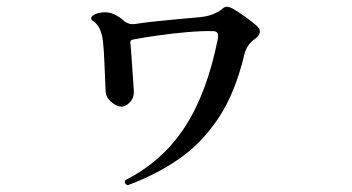

<svg xmlns="http://www.w3.org/2000/svg" viewBox="-20 -528 1040 567"><path d="M357 19Q345 14 350 4Q459 -51 525 -151.5Q591 -252 623 -412Q628 -436 610 -436Q576 -437 531.5 -433Q487 -429 444.5 -423Q402 -417 372 -411Q364 -410 365 -400Q367 -383 368.5 -358Q370 -333 372 -307.5Q374 -282 375 -263Q377 -241 364.5 -227Q352 -213 338 -213Q325 -213 309 -226.5Q293 -240 292 -257Q290 -299 288.5 -339.5Q287 -380 284 -407Q278 -453 253 -467Q245 -475 254 -482Q271 -493 295.5 -491.5Q320 -490 349 -464Q355 -460 361.5 -458Q368 -456 378 -457Q402 -461 436 -464.5Q470 -468 505.5 -471.5Q541 -475 567 -477Q591 -479 607.5 -485.5Q624 -492 633 -499Q641 -507 648 -508Q655 -509 668 -502Q681 -495 704 -478.5Q727 -462 739 -451Q750 -441 747 -431Q744 -421 733 -413Q710 -398 702 -369Q675 -254 625 -179Q575 -104 507 -57.5Q439 -11 357 19Z"/></svg>

Font: Zen Old Mincho Black
Style: Regular
Weight: 900
Designer: Yoshimichi Ohira
Foundry: Positype
Version: Version 1.001